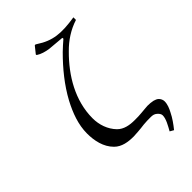

<svg xmlns="http://www.w3.org/2000/svg" viewBox="-247 -783 1006 1006"><g transform="rotate(-45 256.0 -279.5)"><path d="M419 136C439 111 458 85 472 56C482 37 491 16 491 -6C491 -17 486 -28 478 -36C471 -43 462 -46 452 -49C439 -52 425 -53 411 -53C402 -53 379 -50 363 -49C348 -47 328 -47 310 -47C274 -47 237 -53 211 -79C177 -114 161 -162 161 -210C161 -340 230 -456 321 -546C361 -587 410 -619 464 -636V-655C361 -639 301 -644 230 -691C223 -695 224 -695 222 -695C220 -695 219 -695 217 -694L189 -659C187 -657 187 -656 187 -655C187 -655 188 -652 189 -651C209 -638 232 -632 256 -628L347 -620L348 -613C330 -598 313 -582 296 -566C235 -505 180 -438 139 -362C108 -303 84 -240 84 -174C84 -120 96 -64 135 -25C164 4 206 10 246 10C256 10 300 7 327 3C345 1 363 1 381 1C394 1 406 3 416 12C424 19 432 28 432 39C432 65 413 97 398 124Z"/></g></svg>

Font: Neo Euler
Style: Euler
Weight: 500
Designer: Hermann Zapf
Version: Version 000.002